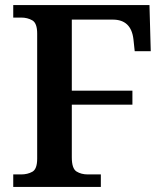

<svg xmlns="http://www.w3.org/2000/svg" viewBox="-20 -734 649 754"><path d="M32 0V-49H63Q88 -49 107 -59.5Q126 -70 126 -111V-602Q126 -643 107 -654Q88 -665 63 -665H32V-714H567L572 -533H509L504 -580Q495 -657 423 -657H262V-378H500V-323H262V-116Q262 -72 280.5 -60.5Q299 -49 325 -49H376V0Z"/></svg>

Font: Noto Serif Thai SemiBold
Style: Regular
Weight: 600
Designer: Monotype Design Team
Foundry: Monotype Imaging Inc.
Version: Version 2.001; ttfautohint (v1.8.4.7-5d5b)